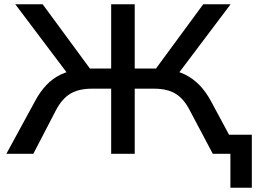

<svg xmlns="http://www.w3.org/2000/svg" viewBox="-20 -725 1207 905"><path d="M1066 160V0H1012V-90H1167V160ZM10 0 145 -248Q169 -293 198.5 -324Q228 -355 266 -373.5Q304 -392 353 -397L309 -364L52 -705H181L417 -384L390 -402H504V-705H615V-402H730L702 -384L938 -705H1067L810 -364L767 -397Q816 -392 853.5 -373Q891 -354 920.5 -323.5Q950 -293 974 -249L1108 0H983L875 -204Q847 -259 808 -283Q769 -307 706 -307H615V0H504V-307H413Q352 -307 312 -283.5Q272 -260 243 -204L137 0Z"/></svg>

Font: Nunito Sans 10pt SemiExpanded SemiBold
Style: Regular
Weight: 600
Width: 6
Designer: Vernon Adams
Foundry: Vernon Adams
Version: Version 3.101;gftools[0.9.27]